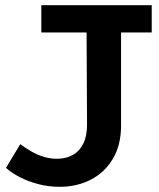

<svg xmlns="http://www.w3.org/2000/svg" viewBox="-20 -706 611 739"><path d="M210 13Q166 13 126.5 2.5Q87 -8 55.5 -24.5Q24 -41 3 -60L58 -151Q77 -137 100 -123.5Q123 -110 150 -102Q177 -94 204 -95Q236 -96 261 -110Q286 -124 300.5 -153Q315 -182 315 -228L313 -630H446V-223Q446 -148 414.5 -95Q383 -42 329.5 -14.5Q276 13 210 13ZM139 -581V-686H564V-581Z"/></svg>

Font: BioRhyme
Style: Bold
Weight: 700
Designer: Aoife Mooney
Foundry: Aoife Mooney Type
Version: Version 1.600;gftools[0.9.33]